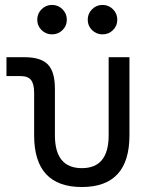

<svg xmlns="http://www.w3.org/2000/svg" viewBox="-20 -750 626 780"><path d="M312.5 9.8Q118.7 9.8 118.7 -200.2V-372.6Q118.7 -409.2 106 -425Q93.3 -440.9 64 -440.9H6.3V-517.6H79.6Q146.5 -517.6 174.8 -487.8Q203.1 -458 203.1 -389.2V-200.2Q203.1 -66.9 312.5 -66.9Q421.4 -66.9 421.4 -200.2V-517.6H505.9V-200.2Q505.9 9.8 312.5 9.8ZM191.4 -610.4Q166.5 -610.4 148.9 -627.7Q131.3 -645 131.3 -669.9Q131.3 -694.8 148.9 -712.4Q166.5 -730 191.4 -730Q216.3 -730 233.9 -712.4Q251.5 -694.8 251.5 -669.9Q251.5 -645 233.9 -627.7Q216.3 -610.4 191.4 -610.4ZM396.5 -610.4Q371.6 -610.4 354 -627.7Q336.4 -645 336.4 -669.9Q336.4 -694.8 354 -712.4Q371.6 -730 396.5 -730Q421.4 -730 439 -712.4Q456.5 -694.8 456.5 -669.9Q456.5 -645 439 -627.7Q421.4 -610.4 396.5 -610.4Z"/></svg>

Font: Cascadia Code PL SemiLight
Style: Regular
Weight: 350
Monospace: yes
Designer: Aaron Bell
Foundry: Saja Typeworks
Version: Version 2404.023; ttfautohint (v1.8.4)